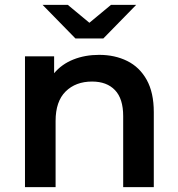

<svg xmlns="http://www.w3.org/2000/svg" viewBox="-20 -764 725 784"><path d="M82 0V-534H201V-465Q232 -502 279.5 -521Q327 -540 385 -540Q449 -540 499.5 -515Q550 -490 579 -438Q608 -386 608 -306V0H483V-290Q483 -361 449.5 -396Q416 -431 356 -431Q289 -431 248 -390.5Q207 -350 207 -270V0ZM288 -607 154 -744H257L345 -671L433 -744H536L402 -607Z"/></svg>

Font: Montserrat SemiBold
Style: Regular
Weight: 600
Designer: Julieta Ulanovsky
Foundry: Julieta Ulanovsky
Version: Version 9.000; ttfautohint (v1.8.4.7-5d5b)